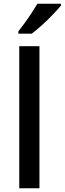

<svg xmlns="http://www.w3.org/2000/svg" viewBox="-20 -1007 346 1027"><path d="M191 0H83V-760H191ZM306 -977Q291 -959 263.5 -930Q236 -901 205 -873Q174 -845 150 -827H78V-839Q93 -858 112 -884Q131 -910 149 -937.5Q167 -965 180 -987H306Z"/></svg>

Font: Noto Sans Thaana Medium
Style: Regular
Weight: 500
Designer: David Williams
Foundry: Google Inc.
Version: Version 3.001; ttfautohint (v1.8.4.7-5d5b)